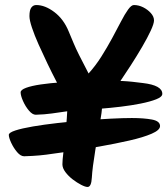

<svg xmlns="http://www.w3.org/2000/svg" viewBox="-20 -740 665 763"><path d="M318 -304Q276 -302 245 -297.5Q214 -293 185.5 -289Q157 -285 122 -284Q109 -284 95 -300.5Q81 -317 71.5 -338.5Q62 -360 62 -373Q62 -383 83.5 -391Q105 -399 142.5 -404.5Q180 -410 226 -413Q272 -416 321 -417.5Q370 -419 415 -419Q447 -419 467.5 -418Q488 -417 506 -415Q524 -413 548 -410Q625 -401 625 -367Q625 -355 601 -345.5Q577 -336 539.5 -328.5Q502 -321 460 -316Q418 -311 380 -308Q342 -305 318 -304ZM247 -137Q215 -133 189.5 -129Q164 -125 137.5 -122.5Q111 -120 76 -119Q62 -119 48 -135.5Q34 -152 24.5 -172.5Q15 -193 15 -204Q15 -213 41 -221.5Q67 -230 111 -237.5Q155 -245 208 -251Q261 -257 316.5 -261.5Q372 -266 421 -268.5Q470 -271 504 -271Q551 -271 583.5 -265Q616 -259 616 -239Q616 -223 582.5 -208.5Q549 -194 494 -181.5Q439 -169 374 -157.5Q309 -146 247 -137ZM253 -615Q264 -589 272.5 -568.5Q281 -548 294.5 -521Q308 -494 332 -448Q360 -479 383 -515.5Q406 -552 425.5 -588Q445 -624 460.5 -654Q476 -684 489 -702Q502 -720 512 -720Q531 -720 549 -711Q567 -702 579.5 -688Q592 -674 592 -659Q592 -646 579 -618Q566 -590 545 -554Q524 -518 499.5 -480Q475 -442 451.5 -407.5Q428 -373 410.5 -348.5Q393 -324 386 -316Q385 -297 377.5 -253.5Q370 -210 359 -145Q347 -72 345 -34.5Q343 3 328 3Q319 3 302.5 -5.5Q286 -14 269 -27Q252 -40 240 -56Q228 -72 228 -87Q228 -103 232 -135.5Q236 -168 241 -217Q246 -266 249 -331Q246 -336 234 -359Q222 -382 204.5 -415.5Q187 -449 168.5 -487.5Q150 -526 133.5 -563Q117 -600 107 -630Q97 -660 97 -676Q97 -700 104.5 -710Q112 -720 124 -720Q159 -720 196 -692Q233 -664 253 -615Z"/></svg>

Font: Kalam Variable Light
Style: Regular
Weight: 300
Designer: Lipi Raval, Jonny Pinhorn
Foundry: Indian Type Foundry
Version: Version 3.000